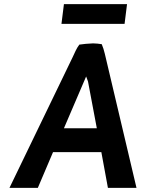

<svg xmlns="http://www.w3.org/2000/svg" viewBox="-20 -914 715 934"><path d="M598 -894H291L279 -798H586ZM644 0 490 -652C486 -669 481 -685 475 -699C462 -701 447 -703 433 -703C408 -702 386 -700 366 -697C352 -679 343 -656 333 -635L26 0H164L238 -174H473L505 0ZM291 -290 399 -542 408 -518 451 -290Z"/></svg>

Font: Bluebird
Style: NrwObl
Weight: 400
Designer: Jasper
Foundry: Cannot Into Space Fonts
Version: Version 0.98